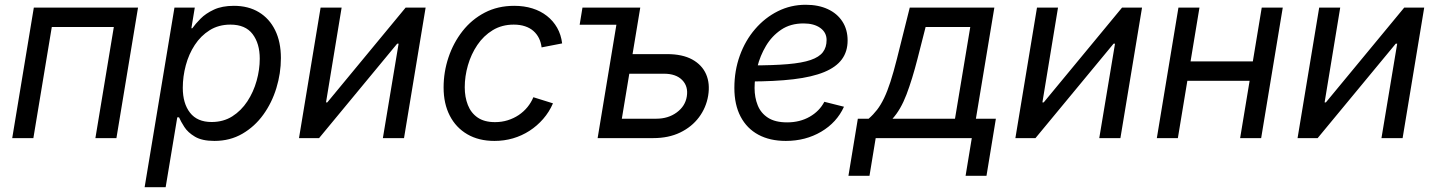

<svg xmlns="http://www.w3.org/2000/svg" viewBox="-20 -574 5970 798"><path d="M553.7 -542.5 463.9 0H376.5L453.1 -461.9H195.3L118.7 0H30.8L120.6 -542.5Z M581.1 204.1 705.1 -542.5H789.6L775.4 -456.5H779.3Q792 -474.6 813.5 -496.3Q835 -518.1 868.9 -533.9Q902.8 -549.8 952.1 -549.8Q1012.2 -549.8 1055.9 -523.4Q1099.6 -497.1 1123.5 -448.5Q1147.5 -399.9 1147.5 -332.5Q1147.5 -269.5 1128.7 -208Q1109.9 -146.5 1074.2 -97.2Q1038.6 -47.9 987.3 -18.1Q936 11.7 871.1 11.7Q819.8 11.7 790.3 -5.9Q760.7 -23.4 746.1 -46.4Q731.4 -69.3 724.1 -86.4H716.8L668.5 204.1ZM859.4 -66.9Q908.2 -66.9 945.3 -90.3Q982.4 -113.8 1008.1 -152.8Q1033.7 -191.9 1046.6 -238.3Q1059.6 -284.7 1059.6 -330.1Q1059.6 -393.1 1029.8 -432.4Q1000 -471.7 937.5 -471.7Q888.7 -471.7 851.6 -448.5Q814.5 -425.3 789.6 -387.2Q764.6 -349.1 752.2 -302.5Q739.7 -255.9 739.7 -209Q739.7 -144 769.8 -105.5Q799.8 -66.9 859.4 -66.9Z M1659.2 0H1571.3L1636.7 -392.6H1630.9L1306.2 0H1222.7L1312.5 -542.5H1399.9L1335 -148.4H1340.3L1666 -542.5H1749Z M2035.2 11.7Q1969.7 11.7 1922.4 -15.9Q1875 -43.5 1849.4 -93.3Q1823.7 -143.1 1823.7 -210.4Q1823.7 -274.9 1844 -335.4Q1864.3 -396 1902.3 -444.6Q1940.4 -493.2 1994.6 -521.5Q2048.8 -549.8 2117.2 -549.8Q2158.2 -549.8 2192.6 -539.1Q2227.1 -528.3 2253.2 -507.8Q2279.3 -487.3 2295.7 -458.5Q2312 -429.7 2316.4 -393.6L2231 -377Q2228.5 -397.9 2220 -415.3Q2211.4 -432.6 2197 -445.3Q2182.6 -458 2162.1 -464.8Q2141.6 -471.7 2115.2 -471.7Q2065.9 -471.7 2027.8 -448.5Q1989.7 -425.3 1963.9 -387Q1938 -348.6 1924.8 -302.7Q1911.6 -256.8 1911.6 -211.4Q1911.6 -170.4 1924.6 -137.5Q1937.5 -104.5 1965.3 -85.4Q1993.2 -66.4 2037.1 -66.4Q2065.4 -66.4 2090.3 -74.2Q2115.2 -82 2136 -95.9Q2156.7 -109.9 2172.1 -128.7Q2187.5 -147.5 2196.8 -169.9L2278.3 -144.5Q2262.7 -108.4 2237.5 -79.6Q2212.4 -50.8 2180.7 -30.3Q2148.9 -9.8 2112.1 1Q2075.2 11.7 2035.2 11.7Z M2389.2 -471.2 2400.9 -542.5H2592.3L2580.6 -471.2ZM2595.7 -349.1H2752.4Q2816.4 -349.1 2857.2 -326.7Q2897.9 -304.2 2914.8 -265.4Q2931.6 -226.6 2923.3 -176.3Q2915 -126.5 2885 -86.4Q2855 -46.4 2806.9 -23.2Q2758.8 0 2695.3 0H2463.9L2553.7 -542.5H2641.1L2564.5 -80.6H2707.5Q2757.3 -80.6 2792.7 -106.7Q2828.1 -132.8 2834.5 -172.9Q2841.3 -214.8 2815.4 -241.2Q2789.6 -267.6 2739.7 -267.6H2581.5Z M3246.1 11.7Q3179.7 11.7 3131.8 -14.2Q3084 -40 3058.1 -89.4Q3032.2 -138.7 3032.2 -208.5Q3032.2 -280.3 3054.9 -343Q3077.6 -405.8 3118.4 -453.1Q3159.2 -500.5 3212.9 -527.3Q3266.6 -554.2 3328.6 -554.2Q3381.3 -554.2 3420.4 -536.1Q3459.5 -518.1 3481.2 -484.6Q3502.9 -451.2 3502.9 -405.8Q3502.9 -359.9 3479 -327.4Q3455.1 -294.9 3405.3 -274.4Q3355.5 -253.9 3277.8 -244.6Q3200.2 -235.4 3093.3 -235.4L3105 -302.2Q3194.3 -302.2 3254.2 -307.4Q3314 -312.5 3349.4 -324.7Q3384.8 -336.9 3400.1 -357.2Q3415.5 -377.4 3415.5 -407.7Q3415.5 -439 3389.4 -457.8Q3363.3 -476.6 3319.8 -476.6Q3265.1 -476.6 3226.6 -450.4Q3188 -424.3 3163.6 -383.3Q3139.2 -342.3 3127.7 -295.9Q3116.2 -249.5 3116.2 -208.5Q3116.2 -168.9 3129.2 -136.5Q3142.1 -104 3171.9 -84.7Q3201.7 -65.4 3251.5 -65.4Q3304.2 -65.4 3345 -88.6Q3385.7 -111.8 3406.2 -150.9L3487.8 -130.4Q3458 -64.9 3393.1 -26.6Q3328.1 11.7 3246.1 11.7Z M3506.3 156.7 3545.4 -80.6H3590.3Q3609.9 -97.7 3625.5 -117.9Q3641.1 -138.2 3654.5 -166.3Q3668 -194.3 3680.9 -234.1Q3693.8 -273.9 3708 -330.1L3761.2 -542.5H4112.8L4036.1 -80.6H4119.1L4080.1 156.7H3993.2L4019 0H3619.6L3593.8 156.7ZM3689.5 -80.6H3949.2L4012.7 -461.9H3827.1L3793.5 -330.1Q3771.5 -244.1 3747.6 -181.2Q3723.6 -118.2 3689.5 -80.6Z M4636.7 0H4548.8L4614.3 -392.6H4608.4L4283.7 0H4200.2L4290 -542.5H4377.4L4312.5 -148.4H4317.9L4643.6 -542.5H4726.6Z M5207 -318.8 5193.4 -238.3H4894L4907.7 -318.8ZM4965.3 -542.5 4875.5 0H4788.1L4877.9 -542.5ZM5311.5 -542.5 5221.7 0H5134.3L5224.1 -542.5Z M5809.6 0H5721.7L5787.1 -392.6H5781.2L5456.5 0H5373L5462.9 -542.5H5550.3L5485.4 -148.4H5490.7L5816.4 -542.5H5899.4Z"/></svg>

Font: Inter 16pt
Style: Italic
Weight: 400
Italic angle: -9.3988°
Version: Version 4.001;git-66647c0bb